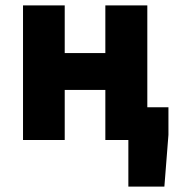

<svg xmlns="http://www.w3.org/2000/svg" viewBox="-20 -517 652 709"><path d="M65 0H219V-185H369V0H454V172H587L602 -19V-121H524V-497H369V-321H219V-497H65Z"/></svg>

Font: DAIFUKU Sans
Style: Bold
Weight: 700
Designer: Original font ‘Source Han Sans JP’ : Paul D. Hunt
Foundry: Daifuku
Version: Version 1.000